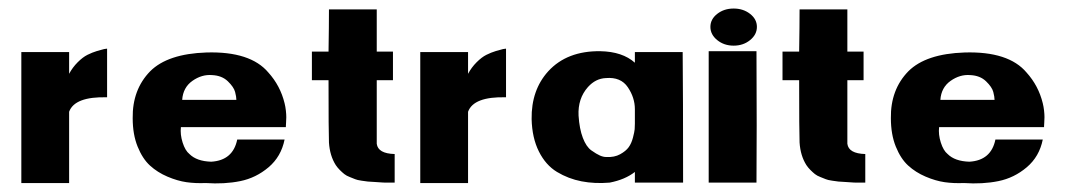

<svg xmlns="http://www.w3.org/2000/svg" viewBox="-20 -428 2498 450"><path d="M142 -255Q150 -270 162 -282Q174 -294 185 -299.5Q196 -305 207.5 -308.5Q219 -312 224 -313Q229 -314 231 -314V-200Q155 -202 142 -166Q142 -93 142 1H30Q30 -193 30 -306H142Q142 -306 142 -255Z M477 -252Q453 -254 431 -238.5Q409 -223 407 -194H534Q534 -201 531 -212.5Q528 -224 514 -237.5Q500 -251 477 -252ZM536 -101H647Q639 -61 609.5 -36Q580 -11 543 -3.5Q506 4 462 1Q438 2 417 -1Q396 -4 372.5 -14Q349 -24 331.5 -40Q314 -56 302.5 -84.5Q291 -113 291 -151Q290 -218 332 -261Q373 -302 464 -305Q567 -308 609 -258Q637 -227 647 -186Q649 -178 650 -169Q651 -160 651 -153.5Q651 -147 650.5 -141Q650 -135 650 -132V-130H404Q402 -113 408 -94Q414 -75 424 -67Q441 -50 475 -49Q526 -52 536 -101Z M863 -91Q866 -68 905 -67V0Q903 0 889.5 0Q876 0 873 -0.5Q870 -1 858 -1.5Q846 -2 842 -2.5Q838 -3 827.5 -4.5Q817 -6 812.5 -8Q808 -10 800 -13Q792 -16 787 -20Q782 -24 776.5 -29.5Q771 -35 767 -41Q753 -63 751 -94Q750 -117 750 -240H711V-307H750Q751 -368 751 -406H863Q863 -365 863 -307H901V-240H863Q863 -98 863 -91Z M1077 -255Q1085 -270 1097 -282Q1109 -294 1120 -299.5Q1131 -305 1142.5 -308.5Q1154 -312 1159 -313Q1164 -314 1166 -314V-200Q1090 -202 1077 -166Q1077 -93 1077 1H965Q965 -193 965 -306H1077Q1077 -306 1077 -255Z M1401 -60Q1420 -59 1433.5 -66.5Q1447 -74 1453.5 -83Q1460 -92 1463.5 -105.5Q1467 -119 1467.5 -125Q1468 -131 1468 -138Q1468 -152 1468 -172Q1468 -199 1451.5 -223.5Q1435 -248 1400 -245Q1376 -244 1358 -224Q1334 -197 1336 -157Q1338 -126 1346 -105Q1354 -84 1366 -75.5Q1378 -67 1386 -63.5Q1394 -60 1401 -60ZM1468 -306H1580Q1581 -212 1581 0H1468Q1468 -7 1468 -25Q1445 -7 1409 0Q1374 3 1343 -3Q1312 -9 1285.5 -25Q1259 -41 1243 -73Q1227 -105 1226 -149Q1225 -217 1265 -261Q1309 -309 1387 -308Q1439 -307 1468 -281Q1468 -302 1468 -306Z M1641 -308H1753Q1754 -116 1753 0H1641Q1641 -112 1641 -308ZM1661 -395.5Q1677 -408 1699.5 -408Q1722 -408 1738 -395.5Q1754 -383 1754 -365Q1754 -347 1738 -334Q1722 -321 1699.5 -321Q1677 -321 1661 -334Q1645 -347 1645 -365Q1645 -383 1661 -395.5Z M1966 -91Q1969 -68 2008 -67V0Q2006 0 1992.5 0Q1979 0 1976 -0.5Q1973 -1 1961 -1.5Q1949 -2 1945 -2.5Q1941 -3 1930.5 -4.5Q1920 -6 1915.5 -8Q1911 -10 1903 -13Q1895 -16 1890 -20Q1885 -24 1879.5 -29.5Q1874 -35 1870 -41Q1856 -63 1854 -94Q1853 -117 1853 -240H1814V-307H1853Q1854 -368 1854 -406H1966Q1966 -365 1966 -307H2004V-240H1966Q1966 -98 1966 -91Z M2254 -252Q2230 -254 2208 -238.5Q2186 -223 2184 -194H2311Q2311 -201 2308 -212.5Q2305 -224 2291 -237.5Q2277 -251 2254 -252ZM2313 -101H2424Q2416 -61 2386.5 -36Q2357 -11 2320 -3.5Q2283 4 2239 1Q2215 2 2194 -1Q2173 -4 2149.5 -14Q2126 -24 2108.5 -40Q2091 -56 2079.5 -84.5Q2068 -113 2068 -151Q2067 -218 2109 -261Q2150 -302 2241 -305Q2344 -308 2386 -258Q2414 -227 2424 -186Q2426 -178 2427 -169Q2428 -160 2428 -153.5Q2428 -147 2427.5 -141Q2427 -135 2427 -132V-130H2181Q2179 -113 2185 -94Q2191 -75 2201 -67Q2218 -50 2252 -49Q2303 -52 2313 -101Z"/></svg>

Font: RIT Keram
Style: Bold
Weight: 700
Designer: Sanesh MV
Version: Version 1.0